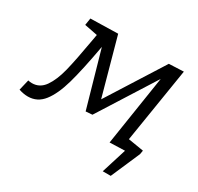

<svg xmlns="http://www.w3.org/2000/svg" viewBox="-183 -709 1078 1043"><g transform="rotate(30 356.0 -187.5)"><path d="M613 -65 710 -49 706 -25 627 157H577L626 0L531 3L599 -435L375 -81L334 -78L235 -426Q207 -269 181.5 -178.5Q156 -88 118 -39.5Q80 9 21 9Q-6 9 -36 -1L-20 -68Q-8 -65 4 -65Q53 -65 83 -108Q113 -151 131 -223Q149 -295 173 -434L179 -468L97 -484L104 -528L276 -532L374 -177L596 -528L688 -532Z"/></g></svg>

Font: Bitter Pro
Style: Italic
Weight: 400
Italic angle: -9°
Designer: Sol Matas, and Bitter project Authors
Foundry: Sol Matas
Version: Version 1.010